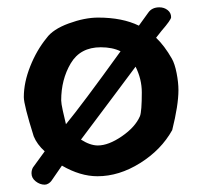

<svg xmlns="http://www.w3.org/2000/svg" viewBox="-20 -479 552 524"><path d="M467 -233Q467 -192 450 -124Q420 -70 362.5 -34Q305 2 246 2Q199 2 149 -27L120 15Q117 19 112 22Q107 25 102 25Q89 25 77.5 16Q66 7 66 -6Q66 -15 70 -22L102 -66Q81 -85 72 -107Q45 -193 45 -214Q45 -254 62.5 -298Q80 -342 107 -375Q124 -399 167.5 -415Q211 -431 248 -431Q314 -431 359 -409Q378 -436 385 -445Q395 -459 415 -459Q428 -459 437.5 -451.5Q447 -444 447 -432Q447 -425 421 -395L406 -376Q429 -354 449 -319Q457 -305 462 -279.5Q467 -254 467 -233ZM255 -350Q199 -350 173 -306Q147 -262 147 -205Q147 -197 151.5 -176.5Q156 -156 160 -140Q203 -192 309 -339Q287 -350 255 -350ZM367 -227Q367 -263 350 -297L288 -214Q241 -152 201 -98Q226 -82 247 -82Q276 -82 312.5 -107Q349 -132 362 -162Q367 -175 367 -227Z"/></svg>

Font: Itim
Style: Regular
Weight: 400
Designer: Suppakit Chalermlarp
Version: Version 1.002g